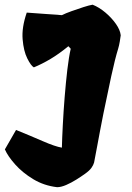

<svg xmlns="http://www.w3.org/2000/svg" viewBox="-62 -776 555 806"><path d="M177.7 9.8Q122.6 3.4 77.4 -23.9Q32.2 -51.3 1.5 -85.9Q-29.3 -120.6 -41.5 -148.9L5.4 -230.5Q64.5 -206.5 117.2 -183.6Q169.9 -160.6 197.8 -156.2Q198.7 -195.3 201.7 -252Q204.6 -308.6 209.5 -369.4Q214.4 -430.2 220.7 -483.9Q227.1 -537.6 234.9 -571.3L225.1 -582Q185.1 -549.3 149.7 -528.3Q114.3 -507.3 80.1 -493.2Q67.9 -500 52.5 -530.8Q37.1 -561.5 33 -611.1Q28.8 -660.6 50.3 -723.1L197.8 -712.4Q213.4 -720.2 238.5 -729.2Q263.7 -738.3 288.1 -746.1Q312.5 -753.9 326.7 -756.3Q354 -745.6 380.1 -723.6Q406.2 -701.7 424.3 -676Q442.4 -650.4 444.8 -627.9Q443.8 -619.1 440.9 -601.8Q438 -584.5 434.1 -571.8Q420.9 -529.3 405 -456.1Q389.2 -382.8 372.1 -299.3Q364.3 -260.3 358.4 -229Q352.5 -197.8 346.7 -166.3Q340.8 -134.8 333 -93.8Q330.1 -83 321.8 -71.3Q313.5 -59.6 294.9 -46.4Q279.3 -35.2 258.3 -22Q237.3 -8.8 215.8 0.5Q194.3 9.8 177.7 9.8Z"/></svg>

Font: Fruktur
Style: Italic
Weight: 400
Italic angle: -8°
Designer: Viktoriya Grabowska, Eben Sorkin
Foundry: Viktoriya Grabowska
Version: Version 1.008; ttfautohint (v1.8.4.7-5d5b)